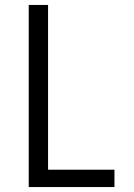

<svg xmlns="http://www.w3.org/2000/svg" viewBox="-20 -755 540 775"><path d="M96 0V-735H174V-70H442V0Z"/></svg>

Font: Iosevka Fuck
Style: Regular
Weight: 400
Monospace: yes
Designer: Belleve Invis
Foundry: Belleve Invis
Version: Version 28.0.7; ttfautohint (v1.8.3)